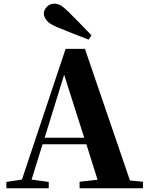

<svg xmlns="http://www.w3.org/2000/svg" viewBox="-20 -1013 801 1033"><path d="M472.2 -823.2 457 -799.8Q413.6 -815.9 370.6 -833.3Q327.6 -850.6 284.2 -868.2Q244.1 -885.3 230 -904.3Q215.8 -923.3 215.8 -939.9Q215.8 -959.5 231.9 -976.3Q248 -993.2 272 -993.2Q290.5 -993.2 307.6 -983.2Q324.7 -973.1 351.1 -946.8Q379.4 -918 410.6 -886.7Q441.9 -855.5 472.2 -823.2ZM325.2 -610.8 220.2 -272H433.1ZM408.2 0V-35.2L504.9 -45.9L444.8 -236.8H209L149.9 -46.9L242.2 -34.2V0H14.2V-34.2L98.1 -46.9L333 -750H437L679.2 -42L749 -35.2V0Z"/></svg>

Font: Source Han Serif TW Heavy
Style: Regular
Weight: 900
Designer: Ryoko NISHIZUKA Ë•øÂ°öÊ∂ºÂ≠ê (kana & ideographs); Frank Grie√ühammer (Latin, Greek & Cyrillic); Wenlong ZHANG Âº†ÊñáÈæô 
Foundry: Adobe
Version: Version 2.003;hotconv 1.1.1;makeotfexe 2.6.0